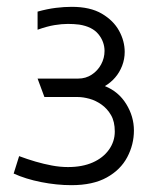

<svg xmlns="http://www.w3.org/2000/svg" viewBox="-20 -531 436 562"><path d="M90 -444Q118 -454 139.5 -457.5Q161 -461 178.5 -461Q196 -461 212 -459Q231 -456 245 -449Q259 -442 268 -431Q277 -420 281.5 -407.5Q286 -395 286 -382Q286 -361 276 -342.5Q266 -324 248.5 -312.5Q231 -301 209 -301H90L110 -247H208Q223 -247 241.5 -242Q260 -237 277 -225Q294 -213 305 -194Q316 -175 316 -146Q316 -117 299 -93Q282 -69 251.5 -55.5Q221 -42 179 -42Q156 -42 132 -46.5Q108 -51 84 -58Q60 -65 36 -74L20 -23Q55 -7 100.5 2Q146 11 189 11Q252 11 292.5 -11.5Q333 -34 352.5 -71Q372 -108 372 -149Q372 -190 349.5 -226.5Q327 -263 287 -279Q304 -289 317 -304Q330 -319 337.5 -338.5Q345 -358 345 -379Q345 -411 328.5 -441Q312 -471 278 -491Q244 -511 190 -511Q168 -511 143.5 -508Q119 -505 90 -497Z"/></svg>

Font: Advent Pro
Style: Regular
Weight: 400
Designer: VivaRado, Andreas Kalpakidis
Foundry: VivaRado, Andreas Kalpakidis
Version: Version 3.000